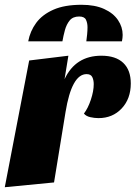

<svg xmlns="http://www.w3.org/2000/svg" viewBox="-23 -763 567 803"><path d="M-3 20 99 -510 263 -530 247 -432Q293 -530 401 -530Q461 -530 492.5 -500Q524 -470 524 -414Q524 -350 486 -309.5Q448 -269 389 -269Q372 -269 354.5 -273Q337 -277 328 -288Q345 -310 357 -346Q369 -382 369 -411Q369 -428 363 -440.5Q357 -453 339 -453Q277 -453 251 -294L203 0ZM95 -590Q103 -633 128.5 -667.5Q154 -702 200.5 -722.5Q247 -743 318 -743Q374 -743 412.5 -725.5Q451 -708 470.5 -679Q490 -650 490 -617Q490 -605 487 -590H338Q340 -604 341.5 -620Q343 -636 343 -649Q343 -667 336.5 -680.5Q330 -694 308 -694Q282 -694 268.5 -677.5Q255 -661 248.5 -637Q242 -613 238 -590Z"/></svg>

Font: Sansita Swashed ExtraBold
Style: Regular
Weight: 800
Designer: Pablo Cosgaya
Foundry: Omnibus-Type
Version: Version 1.003; ttfautohint (v1.8.3)